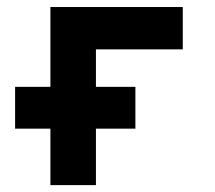

<svg xmlns="http://www.w3.org/2000/svg" viewBox="-20 -538 626 558"><path d="M23.9 -164.1H126.5V0H258.8V-164.1H373.5V-285.6H258.8V-394.5H511.2V-517.6H126.5V-285.6H23.9Z"/></svg>

Font: Cascadia Code
Style: Bold
Weight: 700
Monospace: yes
Designer: Aaron Bell
Foundry: Saja Typeworks
Version: Version 2404.023